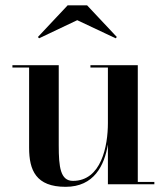

<svg xmlns="http://www.w3.org/2000/svg" viewBox="-20 -712 644 742"><path d="M278.5 -634 427 -564 431.5 -569 316.5 -691.5H241.5L126.5 -569L131 -564ZM207 -460H28V-451H92.5V-141C92.5 -54 119 10 233.5 10C343.5 10 383.5 -72.5 397 -154V0H576.5V-9H512.5V-460H329.5V-451H397V-236.5C397 -147.5 371.5 -13 262 -13C213.5 -13 207 -66 207 -150Z"/></svg>

Font: Bodoni* 24pt Medium
Style: Regular
Weight: 500
Version: Version 2.3